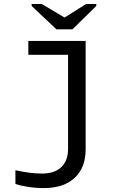

<svg xmlns="http://www.w3.org/2000/svg" viewBox="-20 -733 640 960"><path d="M408.2 13.7Q408.2 105 353.5 156.2Q298.8 207.5 197.8 207.5Q159.2 207.5 119.1 201.2Q79.1 194.8 57.1 186.5V118.2Q130.4 134.8 190.4 134.8Q252.9 134.8 286.6 102.5Q320.3 70.3 320.3 12.2V-459H121.6V-528.3H408.2ZM342.3 -586.4H262.2L138.2 -703.1V-712.9H189L302.2 -645.5H303.2L410.2 -712.9H461.4V-703.1Z"/></svg>

Font: Cousine
Style: Regular
Weight: 400
Monospace: yes
Designer: Steve Matteson
Foundry: Monotype Imaging Inc.
Version: Version 1.21